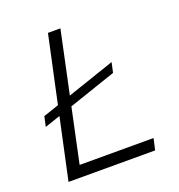

<svg xmlns="http://www.w3.org/2000/svg" viewBox="-126 -793 837 898"><g transform="rotate(-20 293.0 -344.0)"><path d="M51 -278 62 -328 444 -458 433 -408ZM63 0 211 -688H273L139 -57H507L494 0Z"/></g></svg>

Font: Saira SemiExpanded Light
Style: Italic
Weight: 300
Width: 6
Italic angle: -12°
Designer: Hector Gatti with collaboration of the Omnibus-Type team
Foundry: Omnibus-Type
Version: Version 1.101